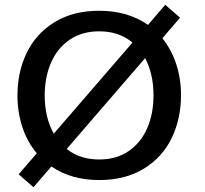

<svg xmlns="http://www.w3.org/2000/svg" viewBox="-20 -738 856 803"><path d="M737 -340Q737 -241 698 -160.5Q659 -80 581.5 -32.5Q504 15 395 15Q277 15 195 -42L120 45L58 -9L134 -97Q94 -144 73.5 -206.5Q53 -269 53 -339Q53 -437 92 -517.5Q131 -598 208.5 -645.5Q286 -693 395 -693Q514 -693 599 -634L671 -718L733 -664L659 -578Q697 -531 717 -470Q737 -409 737 -340ZM205 -179 534 -560Q478 -607 395 -607Q323 -607 271.5 -572Q220 -537 193.5 -476Q167 -415 167 -339Q167 -246 205 -179ZM622 -339Q622 -428 587 -495L259 -115Q314 -71 395 -71Q467 -71 518 -106Q569 -141 595.5 -201.5Q622 -262 622 -339Z"/></svg>

Font: Martel Sans SemiBold
Style: Regular
Weight: 600
Designer: Dan Reynolds and Mathieu Réguer
Foundry: Dan Reynolds and Mathieu Réguer
Version: Version 1.002; ttfautohint (v1.1) -l 5 -r 5 -G 72 -x 0 -D la